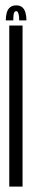

<svg xmlns="http://www.w3.org/2000/svg" viewBox="-20 -695 123 715"><path d="M14.5 0H64V-600H14.5ZM40.5 -675Q26.5 -675 17.8 -668Q9 -661 5.2 -648Q1.5 -635 1.5 -619H29.5Q29.5 -632 30.5 -639.5Q31.5 -647 33.8 -650.2Q36 -653.5 40.5 -653.5Q44 -653.5 46 -650.5Q48 -647.5 49.8 -640Q51.5 -632.5 51.5 -619H78.5Q78.5 -635 74.8 -648Q71 -661 62.8 -668Q54.5 -675 40.5 -675Z"/></svg>

Font: Anybody UltraCondensed Light
Style: Regular
Weight: 300
Width: 1
Version: Version 1.113;gftools[0.9.25]